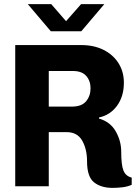

<svg xmlns="http://www.w3.org/2000/svg" viewBox="-20 -905 660 933"><path d="M527 8Q471 8 437 -19Q403 -46 403 -121Q403 -180 379.5 -221.5Q356 -263 303 -263H217V0H54V-686H375Q436 -686 482.5 -663Q529 -640 555.5 -598.5Q582 -557 582 -503Q582 -437 549 -391.5Q516 -346 461 -334V-329Q516 -313 542.5 -266.5Q569 -220 569 -168Q569 -103 580 -76Q591 -49 620 -42V-7Q600 2 575.5 5Q551 8 527 8ZM217 -387H330Q377 -387 398.5 -413Q420 -439 420 -476Q420 -512 399 -536Q378 -560 334 -560H217ZM227 -753 115 -885H229L301 -802L374 -885H487L375 -753Z"/></svg>

Font: Chivo Mono
Style: Bold
Weight: 700
Monospace: yes
Designer: Hector Gatti
Foundry: Omnibus-Type
Version: Version 1.008; ttfautohint (v1.8.4.7-5d5b)